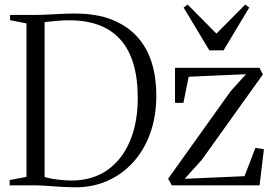

<svg xmlns="http://www.w3.org/2000/svg" viewBox="-20 -808 1198 837"><path d="M306.5 8.5Q284.5 8.5 260.5 7.2Q236.5 6 213 4.2Q189.5 2.5 170 1.2Q150.5 0 137.5 0H22V-23L95.5 -37V-706L24 -720V-743H136.5Q159 -743 187.5 -744.5Q216 -746 246.5 -747.5Q277 -749 305.5 -749Q401 -749 468.5 -722Q536 -695 579 -646.8Q622 -598.5 641.8 -533.8Q661.5 -469 661.5 -393Q661.5 -301.5 635 -227.5Q608.5 -153.5 560.2 -100.5Q512 -47.5 447.5 -19.2Q383 9 306.5 8.5ZM292 -21Q383.5 -21.5 447.8 -66.5Q512 -111.5 546.2 -192.2Q580.5 -273 580.5 -380.5Q580.5 -467 561.2 -530.8Q542 -594.5 504.2 -636.2Q466.5 -678 411 -698.8Q355.5 -719.5 282.5 -719.5Q260 -719.5 237.2 -717.8Q214.5 -716 197.2 -714Q180 -712 174.5 -711.5V-36.5Q188 -32 208.8 -28.5Q229.5 -25 251.8 -23Q274 -21 292 -21ZM1052.5 -484.5 802.5 -473.5 779.5 -359.5H743V-512.5H1111L1126 -483.5L859.5 -111L785 -28.5L1046 -40L1093.5 -163.5L1130.5 -157.5L1111.5 0H729L713 -29L986 -411ZM892.5 -588.5 780.5 -775 798 -788 923.5 -661.5 1049 -788 1066.5 -775 954.5 -588.5Z"/></svg>

Font: Merriweather 120pt Light
Style: Regular
Weight: 300
Version: Version 2.100